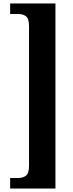

<svg xmlns="http://www.w3.org/2000/svg" viewBox="-20 -819 420 1098"><path d="M297 259H38V199H85Q110 199 128 186Q146 173 146 127V-667Q146 -714 128 -726.5Q110 -739 85 -739H38V-799H297Z"/></svg>

Font: Noto Serif Sinhala ExtraCondensed Black
Style: Regular
Weight: 900
Width: 2
Designer: Jelle Bosma - Monotype Design Team
Foundry: Monotype Imaging Inc.
Version: Version 2.007; ttfautohint (v1.8.4.7-5d5b)